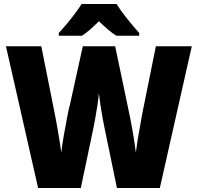

<svg xmlns="http://www.w3.org/2000/svg" viewBox="-20 -947 995 967"><path d="M946 -714 785 0H569L508 -295Q504 -313 498 -345.5Q492 -378 486.5 -414Q481 -450 478 -477Q476 -452 470.5 -416Q465 -380 459 -346.5Q453 -313 449 -295L387 0H172L10 -714H188L256 -373Q260 -353 266.5 -317.5Q273 -282 279 -244Q285 -206 289 -179Q293 -218 301.5 -266Q310 -314 318.5 -358Q327 -402 334 -428L397 -714H560L620 -428Q626 -401 635 -356Q644 -311 652 -263Q660 -215 664 -179Q667 -204 673 -240.5Q679 -277 685.5 -312.5Q692 -348 696 -372L765 -714ZM567 -927Q588 -893 620.5 -852.5Q653 -812 681 -781V-767H566Q544 -781 523 -799Q502 -817 478 -840Q454 -816 434 -798.5Q414 -781 393 -767H276V-781Q293 -799 315 -825Q337 -851 357.5 -878.5Q378 -906 391 -927Z"/></svg>

Font: Noto Sans Gurmukhi UI SemiCondensed Black
Style: Regular
Weight: 900
Width: 4
Designer: Jelle Bosma - Monotype Design Team
Foundry: Monotype Imaging Inc.
Version: Version 2.004; ttfautohint (v1.8.4.7-5d5b)